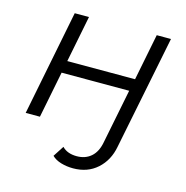

<svg xmlns="http://www.w3.org/2000/svg" viewBox="-107 -625 895 925"><g transform="rotate(15 341.0 -163.0)"><path d="M338 199Q306 199 277.5 190.5Q249 182 232 165L267 111Q293 138 340 138Q383 138 411.5 113Q440 88 449 39L503 -232H166L120 0H49L153 -525H224L178 -293H516L562 -525H633L519 43Q506 113 458 156Q410 199 338 199Z"/></g></svg>

Font: MOST Montserrat
Style: Italic
Weight: 400
Italic angle: -11.3°
Designer: Julieta Ulanovsky
Foundry: Julieta Ulanovsky
Version: Version 8.000;March 11, 2024;FontCreator 15.0.0.2926 64-bit